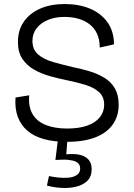

<svg xmlns="http://www.w3.org/2000/svg" viewBox="-20 -692 664 953"><path d="M311 12Q246 12 196.5 -2Q147 -16 115 -44Q83 -72 68 -113Q53 -154 57 -208L125 -219Q120 -163 141.5 -126Q163 -89 207.5 -71.5Q252 -54 313 -54Q372 -54 413 -68.5Q454 -83 475.5 -110Q497 -137 497 -172Q497 -212 472 -234.5Q447 -257 407.5 -269.5Q368 -282 320 -292Q275 -301 230 -313.5Q185 -326 149 -346.5Q113 -367 91 -400Q69 -433 69 -484Q69 -542 98 -584Q127 -626 179 -649Q231 -672 301 -672Q370 -672 424.5 -650Q479 -628 512 -583.5Q545 -539 546 -472L475 -456Q475 -494 462.5 -522.5Q450 -551 426.5 -570Q403 -589 371 -598.5Q339 -608 299 -608Q253 -608 217.5 -593Q182 -578 161.5 -551.5Q141 -525 141 -489Q141 -446 169.5 -421.5Q198 -397 244 -384Q290 -371 341 -359Q385 -350 425 -338Q465 -326 498 -306Q531 -286 550 -253.5Q569 -221 569 -172Q569 -116 540 -74.5Q511 -33 454 -10.5Q397 12 311 12ZM213 229 223 182Q242 186 268 189Q294 192 319 190Q344 188 361 177Q378 166 378 144Q378 134 373.5 125.5Q369 117 356.5 110.5Q344 104 319.5 101.5Q295 99 255 102L268 -3H315L309 74Q351 70 378.5 77Q406 84 420.5 101.5Q435 119 435 148Q435 185 413 206Q391 227 356.5 235Q322 243 283.5 240.5Q245 238 213 229Z"/></svg>

Font: Bricolage Grotesque Light
Style: Regular
Weight: 300
Designer: Mathieu Triay
Foundry: Atelier Triay
Version: Version 1.000;gftools[0.9.30]